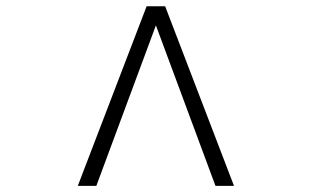

<svg xmlns="http://www.w3.org/2000/svg" viewBox="-20 -607 1002 617"><path d="M731.9 -9.8H672.4L481 -525.4L289.6 -9.8H230L451.2 -586.9H510.7Z"/></svg>

Font: Dai Banna SIL Light
Style: Oblique
Weight: 400
Italic angle: -11°
Designer: Victor Gaultney
Foundry: SIL International
Version: Version 2.000